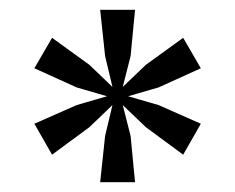

<svg xmlns="http://www.w3.org/2000/svg" viewBox="-20 -673 479 391"><path d="M230 -459 246 -396 255 -302H184L194 -396L209 -459V-496L194 -559L184 -653H255L246 -559L230 -496ZM241 -477 303 -459 389 -421 353 -358 277 -414 230 -459 198 -477 136 -495 50 -534 86 -596 162 -541 209 -496ZM209 -459 162 -414 86 -358 50 -421 136 -459 198 -477 230 -496 277 -541 353 -596 389 -534 303 -495 241 -477Z"/></svg>

Font: Yrsa
Style: Regular
Weight: 400
Designer: Anna Giedrys (Yrsa+Rasa design), David Brezina (Yrsa art-direction, Rasa art-direction, design)
Foundry: Rosetta Type Foundry
Version: Version 2.004